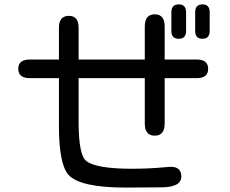

<svg xmlns="http://www.w3.org/2000/svg" viewBox="-20 -804 1040 867"><path d="M289.1 -14.6Q247.1 -62.5 246.1 -228.5V-451.2H114.3Q62.5 -451.2 62.5 -493.2Q62.5 -535.2 114.3 -535.2H246.1V-678.7Q246.1 -732.4 291 -732.4Q335 -732.4 335 -678.7V-535.2H633.8V-684.6Q633.8 -739.3 678.7 -739.3Q723.6 -739.3 723.6 -684.6V-535.2H869.1Q919.9 -535.2 919.9 -493.2Q919.9 -451.2 869.1 -451.2H723.6V-246.1Q723.6 -191.4 678.7 -191.4Q633.8 -191.4 633.8 -246.1V-451.2H335V-239.3Q336.9 -106.4 367.2 -79.1Q409.2 -42 576.2 -42Q652.3 -42 723.6 -48.8L751 -50.8Q798.8 -50.8 798.8 -6.8Q798.8 42 706.1 42L546.9 43Q341.8 43 289.1 -14.6ZM753.9 -749Q753.9 -784.2 787.1 -784.2Q820.3 -784.2 820.3 -749V-664.1Q820.3 -628.9 787.1 -628.9Q753.9 -628.9 753.9 -664.1ZM861.3 -749Q861.3 -784.2 894.5 -784.2Q926.8 -784.2 926.8 -749V-664.1Q926.8 -628.9 893.6 -628.9Q861.3 -628.9 861.3 -664.1Z"/></svg>

Font: jf-openhuninn-2.0
Style: Regular
Weight: 400
Designer: [Kosugi Maru]
Designed by MOTOYA      

[Varela Round]
Joe Prince (Latin component); Avraham Cornfeld (Hebrew component)
Foundry: justfont CO.,LTD.
Version: 2.0